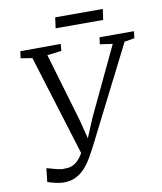

<svg xmlns="http://www.w3.org/2000/svg" viewBox="-96 -971 893 1058"><g transform="rotate(-10 350.0 -442.0)"><path d="M175 11Q156.5 11 128.5 4.8Q100.5 -1.5 85 -8L93.5 -83.5Q107.5 -80 121.8 -75.8Q136 -71.5 150.2 -68.2Q164.5 -65 178.5 -63Q192.5 -63 209.8 -64.2Q227 -65.5 246 -76Q265 -86.5 284.5 -113.2Q304 -140 321.5 -191L303.5 -110L123 -694L58.5 -704.5L64 -743L290 -744L287 -705.5L207 -695.5L320 -312.5L356 -170.5L333 -172.5L392 -313.5L572.5 -694.5L502 -704.5L507 -743H699.5L695.5 -704.5L639 -695L363.5 -151Q351 -126.5 334.8 -98.5Q318.5 -70.5 296.8 -45.5Q275 -20.5 245 -4.8Q215 11 175 11ZM285.5 -893.5H552L543.5 -833.5H277.5Z"/></g></svg>

Font: Merriweather 28pt Light
Style: Italic
Weight: 300
Italic angle: -7.8°
Version: Version 2.101